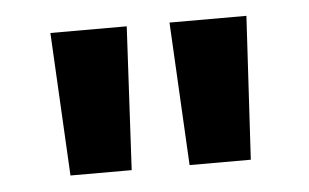

<svg xmlns="http://www.w3.org/2000/svg" viewBox="-32 -730 537 334"><g transform="rotate(-5 237.0 -563.0)"><path d="M408.2 -688 394 -438H287.1L273.9 -688ZM199.2 -688 186 -438H79.1L65.9 -688Z"/></g></svg>

Font: Libra Sans Modern
Style: Bold
Weight: 700
Foundry: Stefan Peev, Context Ltd
Version: Version 1.000